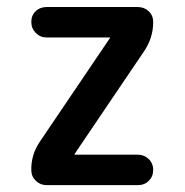

<svg xmlns="http://www.w3.org/2000/svg" viewBox="-20 -540 540 560"><path d="M95.7 -126 299.8 -427.7 300.8 -428.7V-429.7Q300.8 -430.7 298.8 -430.7H116.2Q97.7 -430.7 84.5 -443.8Q71.3 -457 71.3 -476.1Q71.3 -495.1 84 -507.3Q96.7 -519.5 116.2 -519.5H381.8Q400.4 -519.5 413.6 -507.3Q426.8 -495.1 426.8 -475.6Q426.8 -431.6 402.3 -393.6L198.2 -91.8L197.3 -90.8V-89.8Q197.3 -88.9 199.2 -88.9H381.8Q400.4 -88.9 413.6 -76.2Q426.8 -63.5 426.8 -44.4Q426.8 -25.4 414.1 -12.7Q401.4 0 381.8 0H116.2Q97.7 0 84.5 -12.7Q71.3 -25.4 71.3 -43.9Q70.3 -87.9 95.7 -126Z"/></svg>

Font: Rounded Mgen+ 1m medium
Style: Regular
Weight: 500
Designer: [Source Han Sans]
Ryoko NISHIZUKA  (kana & ideographs); Paul D. Hunt (Latin, Greek & Cyrillic); Wenlong ZHANG  (bopomofo
Version: Version 1.059.20150602